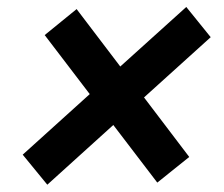

<svg xmlns="http://www.w3.org/2000/svg" viewBox="-20 -604 626 537"><path d="M112.3 -87.4 43.5 -171.4 231 -340.8 105 -505.9 194.3 -578.6 316.4 -418 501 -584.5 569.3 -500 382.8 -331.5 509.3 -165 419.9 -93.3 296.9 -254.4Z"/></svg>

Font: Cascadia Code NF SemiBold
Style: Italic
Weight: 600
Italic angle: -10°
Monospace: yes
Designer: Aaron Bell
Foundry: Saja Typeworks
Version: Version 2404.023; ttfautohint (v1.8.4)